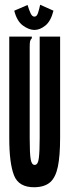

<svg xmlns="http://www.w3.org/2000/svg" viewBox="-20 -777 290 808"><path d="M126 11Q59 12 39 -39Q19 -90 19 -195V-623H114V-616Q108 -610 106.5 -603Q105 -596 105 -579V-194Q105 -132 109 -107.5Q113 -83 126 -83Q140 -83 143.5 -112Q147 -141 147 -197V-623H233V-198Q233 -121 223.5 -75.5Q214 -30 191 -10Q168 10 126 11ZM149 -757 205 -732Q194 -688 171 -669.5Q148 -651 125 -651Q102 -651 76.5 -669.5Q51 -688 40 -732L96 -756Q102 -736 108.5 -721.5Q115 -707 125 -707Q135 -707 140 -722.5Q145 -738 149 -757Z"/></svg>

Font: Inconsolata UltraCondensed Black
Style: Regular
Weight: 900
Width: 1
Monospace: yes
Designer: Raph Levien, Cyreal, Brenton Simpson
Foundry: Raph Levien, Cyreal, Google
Version: Version 3.001; ttfautohint (v1.8.2.53-6de2)